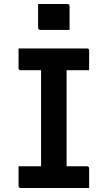

<svg xmlns="http://www.w3.org/2000/svg" viewBox="-20 -943 540 963"><path d="M171 -923H318Q329 -923 329 -912V-793H182Q171 -793 171 -804ZM427 0H84Q73 0 73 -11V-109H186V-591H84Q73 -591 73 -602V-700H416Q427 -700 427 -689V-591H314V-109H416Q427 -109 427 -98Z"/></svg>

Font: Recursive Sn Lnr St SmB
Style: Regular
Weight: 600
Version: Version 1.079;hotconv 1.0.112;makeotfexe 2.5.65598; ttfautoh